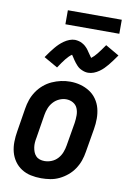

<svg xmlns="http://www.w3.org/2000/svg" viewBox="-100 -984 706 1052"><g transform="rotate(10 253.0 -458.0)"><path d="M205 8Q175 8 147 2Q119 -4 95.5 -19Q72 -34 56 -57Q40 -80 33 -107Q26 -134 26.5 -163.5Q27 -193 32 -222L53 -352Q57 -378 65.5 -402.5Q74 -427 89 -449.5Q104 -472 125 -490Q146 -508 170.5 -519Q195 -530 220 -535.5Q245 -541 271 -541Q301 -541 328.5 -533.5Q356 -526 379.5 -511Q403 -496 419 -473Q435 -450 442 -423Q449 -396 449 -366.5Q449 -337 444 -308L422 -178Q418 -152 409.5 -127.5Q401 -103 386 -80.5Q371 -58 350 -40.5Q329 -23 305 -11.5Q281 0 255.5 4Q230 8 205 8ZM207 -88Q227 -88 246.5 -96Q266 -104 280 -119.5Q294 -135 301.5 -154.5Q309 -174 312 -193L334 -323Q337 -344 337 -365Q337 -386 329.5 -404Q322 -422 304.5 -432Q287 -442 266 -442Q247 -442 228 -433.5Q209 -425 195 -409.5Q181 -394 173.5 -375Q166 -356 163 -337L142 -207Q139 -193 138 -179Q137 -165 139 -152Q141 -139 145.5 -127Q150 -115 159 -105.5Q168 -96 180.5 -92Q193 -88 207 -88ZM186 -605 109 -649Q121 -667 132 -681.5Q143 -696 153 -708Q163 -720 173.5 -730Q184 -740 197.5 -749.5Q211 -759 226.5 -765Q242 -771 257 -771Q263 -771 268 -770Q273 -769 278 -768Q283 -767 288 -765Q293 -763 297.5 -760.5Q302 -758 306 -755.5Q310 -753 313.5 -750Q317 -747 321 -743Q325 -739 328.5 -735Q332 -731 334.5 -727Q337 -723 339.5 -719.5Q342 -716 344.5 -712.5Q347 -709 350 -704.5Q353 -700 356 -696Q359 -692 361 -689Q376 -700 392 -720Q408 -740 430 -772L506 -728Q494 -711 483 -696Q472 -681 462 -669Q452 -657 442 -647Q432 -637 418.5 -627.5Q405 -618 389.5 -612Q374 -606 358 -606Q349 -606 340.5 -608Q332 -610 323 -614Q314 -618 307.5 -622.5Q301 -627 294.5 -634Q288 -641 282.5 -648Q277 -655 273 -661Q269 -667 263.5 -675.5Q258 -684 255 -688Q239 -677 223 -657Q207 -637 186 -605ZM190 -846V-924H490V-846Z"/></g></svg>

Font: Iosevka Curly Oblique
Style: Bold
Weight: 700
Italic angle: -9°
Monospace: yes
Designer: Belleve Invis
Foundry: Belleve Invis
Version: Version 11.1.0; ttfautohint (v1.8.3)